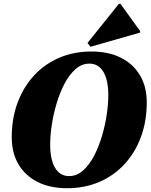

<svg xmlns="http://www.w3.org/2000/svg" viewBox="-20 -978 795 1014"><path d="M334 16Q244 16 178.5 -17Q113 -50 77.5 -110.5Q42 -171 42 -253Q42 -353 73 -436Q104 -519 160 -579.5Q216 -640 293 -673Q370 -706 463 -706Q553 -706 618.5 -673Q684 -640 719.5 -580Q755 -520 755 -437Q755 -337 724 -254Q693 -171 637 -110.5Q581 -50 504 -17Q427 16 334 16ZM345 -48Q385 -48 418 -77Q451 -106 476 -153.5Q501 -201 518 -258Q535 -315 543.5 -372Q552 -429 552 -475Q552 -555 526 -598.5Q500 -642 452 -642Q412 -642 379 -613Q346 -584 321 -536.5Q296 -489 279 -432Q262 -375 253.5 -318.5Q245 -262 245 -215Q245 -135 271 -91.5Q297 -48 345 -48ZM458 -731 442 -751 608 -958H616L720 -814V-806Z"/></svg>

Font: Platypi ExtraBold
Style: Italic
Weight: 800
Italic angle: -13°
Designer: David Sargent
Foundry: Bolt Cutter Type
Version: Version 1.200; ttfautohint (v1.8.4.7-5d5b)